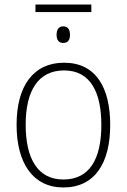

<svg xmlns="http://www.w3.org/2000/svg" viewBox="-20 -815 559 845"><path d="M382 -795H136V-762H382ZM258 -699C239 -699 229 -685 229 -662C229 -639 239 -626 258 -626C279 -626 288 -639 288 -662C288 -685 279 -699 258 -699ZM465 -265C465 -428 403 -539 262 -539C128 -539 53 -438 53 -266C53 -97 125 10 259 10C397 10 465 -97 465 -265ZM93 -266C93 -417 149 -505 262 -505C380 -505 426 -406 426 -265C426 -115 374 -25 259 -25C146 -25 93 -117 93 -266Z"/></svg>

Font: Noto Sans SemiCondensed ExtraLight
Style: Regular
Weight: 200
Width: 4
Designer: Monotype Design Team
Foundry: Monotype Imaging Inc.
Version: Version 2.013